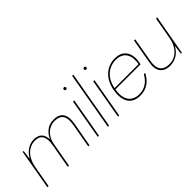

<svg xmlns="http://www.w3.org/2000/svg" viewBox="61 -1482 2256 2256"><g transform="rotate(-45 1189.0 -354.0)"><path d="M27 0 115 -499H131L116 -382Q154 -447 204 -479Q254 -511 316 -511Q345 -511 374 -500Q403 -489 423.5 -459.5Q444 -430 446 -374Q469 -431 518 -471Q567 -511 640 -511Q695 -511 730.5 -489.5Q766 -468 779.5 -421Q793 -374 779 -296L726 0H706L759 -298Q777 -399 746 -445Q715 -491 636 -491Q592 -491 551.5 -470Q511 -449 481 -407.5Q451 -366 440 -303L386 0H366L420 -303Q437 -400 408.5 -445.5Q380 -491 312 -491Q259 -491 213.5 -464.5Q168 -438 137 -387Q106 -336 93 -260L47 0Z M864 0 952 -499H972L884 0ZM993 -655Q986 -655 980 -660Q974 -665 974 -674Q974 -683 980 -688Q986 -693 993 -693Q1000 -693 1006 -688Q1012 -683 1012 -674Q1012 -665 1006.5 -660Q1001 -655 993 -655Z M1032 0 1158 -720H1178L1052 0Z M1200 0 1288 -499H1308L1220 0ZM1329 -655Q1322 -655 1316 -660Q1310 -665 1310 -674Q1310 -683 1316 -688Q1322 -693 1329 -693Q1336 -693 1342 -688Q1348 -683 1348 -674Q1348 -665 1342.5 -660Q1337 -655 1329 -655Z M1560 12Q1489 12 1445 -21Q1401 -54 1386 -114Q1371 -174 1385 -255Q1396 -316 1420.5 -363.5Q1445 -411 1481 -444Q1517 -477 1561.5 -494Q1606 -511 1655 -511Q1729 -511 1770.5 -479Q1812 -447 1826 -395Q1840 -343 1829 -282Q1828 -272 1826 -265Q1824 -258 1822 -247H1395L1398 -265H1807Q1820 -342 1804 -392Q1788 -442 1749 -466.5Q1710 -491 1652 -491Q1600 -491 1549.5 -467.5Q1499 -444 1461 -393Q1423 -342 1408 -260L1406 -251Q1391 -166 1409 -112Q1427 -58 1468 -33Q1509 -8 1564 -8Q1632 -8 1683.5 -42.5Q1735 -77 1768 -138H1790Q1768 -94 1735.5 -60Q1703 -26 1659.5 -7Q1616 12 1560 12Z M2059 12Q2008 12 1970 -8.5Q1932 -29 1915.5 -73.5Q1899 -118 1912 -191L1966 -499H1986L1933 -196Q1916 -100 1950.5 -54Q1985 -8 2065 -8Q2119 -8 2163.5 -34Q2208 -60 2239.5 -109.5Q2271 -159 2283 -231L2331 -499H2351L2262 0H2246L2261 -115Q2222 -46 2168 -17Q2114 12 2059 12Z"/></g></svg>

Font: DM Sans 20pt Thin
Style: Italic
Weight: 250
Italic angle: -10°
Version: Version 4.004;gftools[0.9.30]